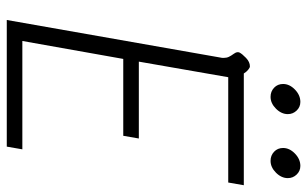

<svg xmlns="http://www.w3.org/2000/svg" viewBox="-190 -717 907 567"><g transform="rotate(90 263.5 -433.5)"><path d="M150 -631Q151 -634 151 -640Q151 -649 148 -655.5Q145 -662 138.5 -671Q132 -680 135 -687Q139 -695 151 -706.5Q163 -718 176 -718Q180 -718 186.5 -712.5Q193 -707 197 -700H527L519 -654H208L162 -390H389L381 -344H154L101 -46H421L413 0H39ZM228 -816Q228 -835 244.5 -851Q261 -867 281 -867Q296 -867 306.5 -856Q317 -845 317 -830Q317 -811 301 -795Q285 -779 266 -779Q250 -779 239 -789.5Q228 -800 228 -816ZM417 -816Q417 -835 433.5 -851Q450 -867 470 -867Q485 -867 495.5 -856Q506 -845 506 -830Q506 -811 490 -795Q474 -779 455 -779Q439 -779 428 -789.5Q417 -800 417 -816Z"/></g></svg>

Font: Niramit ExtraLight
Style: Italic
Weight: 200
Italic angle: -10°
Designer: Katatrad Aksorn Co.,Ltd.
Foundry: Cadson Demak Co.,Ltd.
Version: Version 1.000; ttfautohint (v1.6)